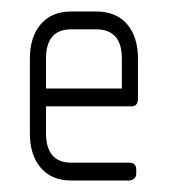

<svg xmlns="http://www.w3.org/2000/svg" viewBox="-20 -314 296 334"><path d="M209 -129H60V-83Q60 -31 104 -31H205Q217 -31 217 -19V-12Q217 -6 213 -3Q209 0 205 0H104Q70 0 51 -22Q32 -44 32 -82V-212Q32 -250 51 -272Q70 -294 104 -294H147Q182 -294 201 -272Q220 -250 220 -212V-143Q220 -129 209 -129ZM192 -212Q192 -263 147 -263H104Q60 -263 60 -212V-160H192Z"/></svg>

Font: Chathura
Style: Regular
Weight: 300
Designer: Appaji Ambarisha Darbha
Foundry: Aditya Fonts
Version: Version 1.00 2015